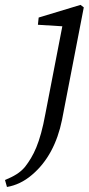

<svg xmlns="http://www.w3.org/2000/svg" viewBox="-90 -507 360 775"><path d="M-61.9 247.7C-26.7 241.7 6.9 226.3 39.1 198.8C101.6 146 141.3 70.2 160.3 -23.1L248.2 -477.2L235.1 -487.3L66.1 -436.2L63 -407L183.2 -399.6L164.3 -415L93.3 -48.1C71.4 72.5 44.7 122.7 11 166.5C-9 190.6 -34 204.6 -69.8 219.6L-61.9 247.7Z"/></svg>

Font: Source Serif Variable
Style: Italic
Weight: 389
Italic angle: -12°
Designer: Frank Grießhammer
Foundry: Adobe Systems Incorporated
Version: Version 3.001;hotconv 1.0.111;makeotfexe 2.5.65597